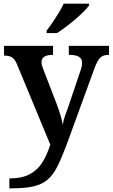

<svg xmlns="http://www.w3.org/2000/svg" viewBox="-20 -786 614 1046"><path d="M31 186Q100 186 143 162.5Q186 139 211.5 97.5Q237 56 254 2L72 -437Q60 -465 44.5 -474Q29 -483 5 -483H2V-536H269V-487H266Q238 -487 222 -477.5Q206 -468 206 -446Q206 -438 209 -427.5Q212 -417 216 -408L286 -227Q315 -151 322 -106Q325 -130 335 -157.5Q345 -185 351 -201L417 -397Q427 -422 427 -444Q427 -467 409.5 -477Q392 -487 359 -487H355V-536H574V-487H570Q542 -487 526 -471.5Q510 -456 494 -412L343 2Q316 74 292.5 121Q269 168 238.5 193.5Q208 219 162 229.5Q116 240 45 240H31ZM234 -619Q249 -638 266.5 -664Q284 -690 300.5 -717Q317 -744 327 -766H465V-756Q456 -743 436 -723Q416 -703 390.5 -681Q365 -659 339 -639.5Q313 -620 291 -606H234Z"/></svg>

Font: Noto Serif NP Hmong SemiBold
Style: Regular
Weight: 600
Designer: Dalton Maag Ltd
Foundry: Dalton Maag Ltd
Version: Version 1.001; ttfautohint (v1.8.4.7-5d5b)